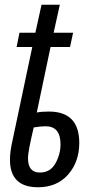

<svg xmlns="http://www.w3.org/2000/svg" viewBox="-20 -779 407 809"><path d="M314 -177Q314 -309 186 -309Q171 -309 158 -308Q145 -307 135 -305L193 -581H275L288 -641H206L232 -759H155L129 -641H62L50 -581H116L31 -179Q27 -161 24.5 -142.5Q22 -124 22 -106Q22 10 140 10Q220 10 267 -43.5Q314 -97 314 -177ZM98 -112Q98 -129 104.5 -162Q111 -195 122 -242Q152 -247 172 -247Q235 -247 235 -171Q235 -129 213.5 -90.5Q192 -52 148 -52Q98 -52 98 -112Z"/></svg>

Font: Noto Sans Display Condensed
Style: Italic
Weight: 400
Width: 3
Designer: Monotype Design team
Foundry: Monotype Imaging Inc.
Version: 1.000